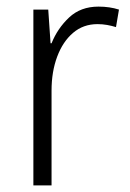

<svg xmlns="http://www.w3.org/2000/svg" viewBox="-20 -561 393 581"><path d="M278 -541Q312 -541 340 -532L331 -479Q318 -483 304 -485.5Q290 -488 275 -488Q232 -488 201 -461.5Q170 -435 153 -389.5Q136 -344 136 -287V0H81V-532H126L133 -430H136Q154 -475 189 -508Q224 -541 278 -541Z"/></svg>

Font: Noto Sans Sinhala SemiCondensed Light
Style: Regular
Weight: 300
Width: 4
Designer: Jelle Bosma - Monotype Design Team
Foundry: Monotype Imaging Inc.
Version: Version 2.006; ttfautohint (v1.8.4.7-5d5b)